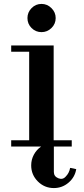

<svg xmlns="http://www.w3.org/2000/svg" viewBox="-20 -748 427 980"><path d="M254.9 211.9Q207 211.9 173.1 178Q139.2 144 139.2 96.2Q139.2 66.9 152.8 41.5Q166.5 16.1 189.9 0H37.1V-32.2H128.9V-483.9H37.1V-516.1H253.9V-32.2H346.2V0H254.9V129.9Q254.9 152.3 277.1 161.6Q299.3 170.9 314.9 153.8Q333.5 135.3 337.9 108.9L369.1 115.2Q362.3 156.7 329.8 184.3Q297.4 211.9 254.9 211.9ZM120.1 -655.8Q120.1 -685.1 141.1 -706.5Q162.1 -728 191.9 -728Q221.2 -728 242.7 -706.5Q264.2 -685.1 264.2 -655.8Q264.2 -626 242.7 -605Q221.2 -584 191.9 -584Q162.1 -584 141.1 -605Q120.1 -626 120.1 -655.8Z"/></svg>

Font: Fin Serif Display
Style: Italic
Weight: 400
Designer: J. Blake Harris
Version: Version 1.006;FEAKit 1.0